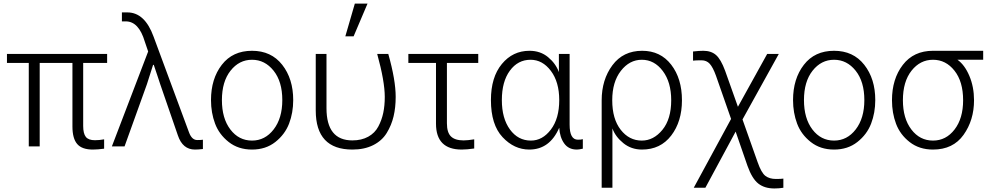

<svg xmlns="http://www.w3.org/2000/svg" viewBox="-20 -812 5478 1065"><path d="M18.6 -462.9V-512.7H574.2V-462.9H441.4V-113.3Q441.4 -71.3 456.1 -52.7Q470.7 -34.2 506.8 -34.2Q530.3 -34.2 557.6 -39.1V12.7Q521.5 17.6 495.1 17.6Q434.6 17.6 408.2 -13.2Q381.8 -43.9 381.8 -110.4V-462.9H200.2V0H139.6V-462.9Z M600.6 0 801.8 -526.4 783.2 -581.1Q750 -693.4 677.7 -693.4H656.2V-743.2H686.5Q783.2 -743.2 832 -608.4L1028.3 -78.1Q1043.9 -35.2 1074.2 -35.2Q1097.7 -35.2 1105.5 -37.1V14.6Q1079.1 17.6 1061.5 17.6Q993.2 17.6 966.8 -60.5L869.1 -343.8Q866.2 -353.5 854 -389.6Q841.8 -425.8 833 -452.1H829.1Q807.6 -382.8 794.9 -344.7L670.9 0Z M1210.9 -256.8Q1210.9 -155.3 1257.8 -93.8Q1304.7 -32.2 1377.9 -32.2Q1450.2 -32.2 1498 -94.2Q1545.9 -156.2 1545.9 -256.8Q1545.9 -359.4 1497.6 -419.9Q1449.2 -480.5 1377.9 -480.5Q1306.6 -480.5 1258.8 -419.9Q1210.9 -359.4 1210.9 -256.8ZM1150.4 -256.8Q1150.4 -375 1210.4 -452.6Q1270.5 -530.3 1377.9 -530.3Q1484.4 -530.3 1545.4 -452.6Q1606.4 -375 1606.4 -256.8Q1606.4 -186.5 1583.5 -126.5Q1560.5 -66.4 1507.3 -24.4Q1454.1 17.6 1377.9 17.6Q1301.8 17.6 1248.5 -24.4Q1195.3 -66.4 1172.9 -126.5Q1150.4 -186.5 1150.4 -256.8Z M1731.4 -199.2V-512.7H1791V-211.9Q1791 -33.2 1934.6 -33.2Q1985.4 -33.2 2022.5 -53.7Q2059.6 -74.2 2078.6 -110.4Q2097.7 -146.5 2106 -186.5Q2114.3 -226.6 2114.3 -274.4Q2114.3 -360.4 2072.3 -512.7H2133.8Q2174.8 -368.2 2174.8 -274.4Q2174.8 -215.8 2163.1 -166.5Q2151.4 -117.2 2125 -74.2Q2098.6 -31.2 2049.8 -6.8Q2001 17.6 1934.6 17.6Q1731.4 17.6 1731.4 -199.2ZM1895.5 -610.4 1948.2 -792H2018.6L1941.4 -610.4Z M2245.1 -462.9V-512.7H2632.8V-462.9H2459V-127.9Q2459 -77.1 2481.4 -55.2Q2503.9 -33.2 2551.8 -33.2Q2573.2 -33.2 2610.4 -39.1V11.7Q2569.3 17.6 2541 17.6Q2398.4 17.6 2398.4 -126V-462.9Z M2703.1 -256.8Q2703.1 -383.8 2763.7 -457Q2824.2 -530.3 2917 -530.3Q2977.5 -530.3 3020 -495.1Q3062.5 -460 3080.1 -412.1V-512.7H3139.6V-120.1Q3139.6 -37.1 3185.5 -37.1Q3203.1 -37.1 3212.9 -40V12.7Q3191.4 17.6 3179.7 17.6Q3133.8 17.6 3109.4 -16.6Q3085 -50.8 3082 -103.5Q3029.3 17.6 2916 17.6Q2832 17.6 2767.6 -51.3Q2703.1 -120.1 2703.1 -256.8ZM2763.7 -256.8Q2763.7 -155.3 2808.6 -93.8Q2853.5 -32.2 2924.8 -32.2Q2989.3 -32.2 3035.6 -93.3Q3082 -154.3 3082 -256.8Q3082 -357.4 3035.6 -418.9Q2989.3 -480.5 2922.9 -480.5Q2852.5 -480.5 2808.1 -419.9Q2763.7 -359.4 2763.7 -256.8Z M3540 -32.2Q3605.5 -32.2 3654.3 -91.8Q3703.1 -151.4 3703.1 -255.9Q3703.1 -356.4 3656.2 -418.5Q3609.4 -480.5 3540 -480.5Q3471.7 -480.5 3423.8 -418.9Q3376 -357.4 3376 -255.9Q3376 -152.3 3422.9 -92.3Q3469.7 -32.2 3540 -32.2ZM3317.4 229.5V-254.9Q3317.4 -370.1 3377 -450.2Q3436.5 -530.3 3542 -530.3Q3643.6 -530.3 3703.1 -453.1Q3762.7 -376 3762.7 -255.9Q3762.7 -137.7 3703.1 -60.1Q3643.6 17.6 3541 17.6Q3481.4 17.6 3437.5 -18.1Q3393.6 -53.7 3377 -99.6V229.5Z M3824.2 -475.6V-526.4Q3857.4 -530.3 3880.9 -530.3Q3924.8 -530.3 3951.7 -506.8Q3978.5 -483.4 4002 -419.9L4073.2 -219.7L4235.4 -512.7H4299.8L4098.6 -149.4L4182.6 87.9Q4203.1 146.5 4225.6 163.6Q4248 180.7 4284.2 180.7Q4312.5 180.7 4325.2 178.7V229.5Q4299.8 233.4 4275.4 233.4Q4220.7 233.4 4186 206.1Q4151.4 178.7 4126 107.4L4060.5 -82L3892.6 229.5H3828.1L4035.2 -152.3L3951.2 -392.6Q3934.6 -438.5 3917 -458Q3899.4 -477.5 3871.1 -477.5Q3837.9 -477.5 3824.2 -475.6Z M4439.5 -256.8Q4439.5 -155.3 4486.3 -93.8Q4533.2 -32.2 4606.4 -32.2Q4678.7 -32.2 4726.6 -94.2Q4774.4 -156.2 4774.4 -256.8Q4774.4 -359.4 4726.1 -419.9Q4677.7 -480.5 4606.4 -480.5Q4535.2 -480.5 4487.3 -419.9Q4439.5 -359.4 4439.5 -256.8ZM4378.9 -256.8Q4378.9 -375 4439 -452.6Q4499 -530.3 4606.4 -530.3Q4712.9 -530.3 4773.9 -452.6Q4835 -375 4835 -256.8Q4835 -186.5 4812 -126.5Q4789.1 -66.4 4735.8 -24.4Q4682.6 17.6 4606.4 17.6Q4530.3 17.6 4477.1 -24.4Q4423.8 -66.4 4401.4 -126.5Q4378.9 -186.5 4378.9 -256.8Z M4927.7 -255.9Q4927.7 -374 4987.8 -452.1Q5047.9 -530.3 5155.3 -530.3H5433.6V-480.5H5291Q5331.1 -452.1 5356.9 -391.1Q5382.8 -330.1 5382.8 -255.9Q5382.8 -145.5 5324.7 -64Q5266.6 17.6 5155.3 17.6Q5079.1 17.6 5025.9 -23.9Q4972.7 -65.4 4950.2 -125.5Q4927.7 -185.5 4927.7 -255.9ZM4988.3 -255.9Q4988.3 -155.3 5035.2 -93.8Q5082 -32.2 5155.3 -32.2Q5227.5 -32.2 5274.9 -93.8Q5322.3 -155.3 5322.3 -255.9Q5322.3 -359.4 5274.4 -419.9Q5226.6 -480.5 5155.3 -480.5Q5084 -480.5 5036.1 -419.9Q4988.3 -359.4 4988.3 -255.9Z"/></svg>

Font: Gothic A1 Light
Style: Regular
Weight: 300
Version: Version 2.50